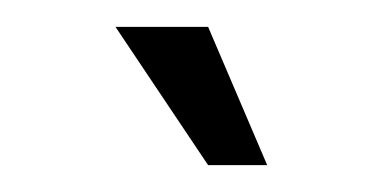

<svg xmlns="http://www.w3.org/2000/svg" viewBox="-20 -674 285 143"><path d="M135 -551 66 -654H135L179 -551Z"/></svg>

Font: Ojuju Medium
Style: Regular
Weight: 500
Designer: Chisaokwu Joboson, Mirko Velimirovic
Foundry: Udi Foundry
Version: Version 1.000